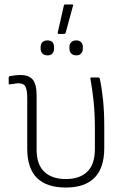

<svg xmlns="http://www.w3.org/2000/svg" viewBox="-20 -829 567 860"><path d="M275 11Q189 11 145.5 -32Q102 -75 102 -163V-388Q102 -424 94.5 -440Q87 -456 63 -456Q55 -456 44.5 -454Q34 -452 25 -451Q19 -450 19 -455V-481Q19 -487 24 -488Q34 -490 47.5 -491.5Q61 -493 72 -493Q110 -493 127 -472Q144 -451 144 -401V-159Q144 -92 178.5 -59.5Q213 -27 275 -27Q337 -27 371 -60Q405 -93 405 -162V-256Q405 -322 399 -377.5Q393 -433 385 -476Q384 -482 389 -482H420Q426 -482 427 -476Q436 -436 441.5 -382Q447 -328 447 -264V-166Q447 -77 403.5 -33Q360 11 275 11ZM243 -677Q237 -677 239 -685L266 -804Q267 -809 272 -809H303Q306 -809 307.5 -807.5Q309 -806 307 -803L274 -682Q272 -677 267 -677ZM193 -581Q178 -581 170 -589.5Q162 -598 162 -611V-619Q162 -632 170 -640Q178 -648 193 -648Q208 -648 215 -640Q222 -632 222 -619V-611Q222 -598 215 -589.5Q208 -581 193 -581ZM322 -581Q307 -581 299 -589.5Q291 -598 291 -611V-619Q291 -632 299 -640Q307 -648 322 -648Q336 -648 343.5 -640Q351 -632 351 -619V-611Q351 -598 343.5 -589.5Q336 -581 322 -581Z"/></svg>

Font: Sofia Sans Semi Condensed ExtraLight
Style: Regular
Weight: 250
Version: Version 4.100